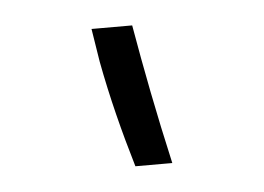

<svg xmlns="http://www.w3.org/2000/svg" viewBox="-29 -997 349 254"><g transform="rotate(-5 145.5 -870.0)"><path d="M142 -777H191C176 -843 164 -905 154 -963H100L107 -919C116 -871 128 -824 142 -777Z"/></g></svg>

Font: All Genders v4 Light
Style: Regular
Weight: 300
Designer: Rassam Alawdi
Foundry: Rassam Art
Version: Version 3.100;FEAKit 1.0